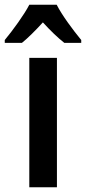

<svg xmlns="http://www.w3.org/2000/svg" viewBox="-57 -786 361 806"><path d="M181 -766H66C45 -725 -3 -659 -37 -618V-606H35C60 -626 92 -658 123 -692C154 -658 185 -628 213 -606H284V-618C248 -662 204 -721 181 -766ZM182 0V-543H66V0Z"/></svg>

Font: Noto Sans Thai Cond SemBd
Style: Regular
Weight: 600
Width: 3
Designer: Monotype Design Team
Foundry: Monotype Imaging Inc.
Version: Version 2.002